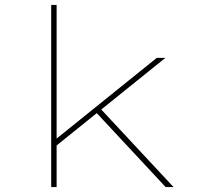

<svg xmlns="http://www.w3.org/2000/svg" viewBox="-20 -760 826 780"><path d="M200 -161V-189L617 -525H652ZM188 0V-740H210V0ZM653 0 367 -307 385 -322 685 0Z"/></svg>

Font: Lexend Tera Thin
Style: Regular
Weight: 250
Version: Version 1.007